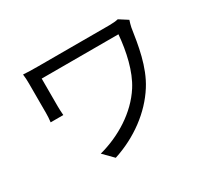

<svg xmlns="http://www.w3.org/2000/svg" viewBox="-146 -934 1291 1196"><g transform="rotate(-30 500.0 -335.5)"><path d="M876 -667 815 -706C798 -702 774 -700 752 -700C696 -700 272 -700 239 -700C196 -700 159 -701 132 -703C135 -681 136 -659 136 -636C136 -594 136 -454 136 -423C136 -404 135 -383 132 -359H223C221 -383 220 -408 220 -423C220 -454 220 -594 220 -623C292 -623 715 -623 772 -623C762 -505 734 -377 677 -288C595 -160 452 -73 305 -34L373 35C534 -17 671 -119 752 -247C824 -360 845 -502 863 -620C865 -630 872 -657 876 -667Z"/></g></svg>

Font: Source Han Sans KR
Style: Regular
Weight: 400
Designer: Ryoko NISHIZUKA 西塚涼子 (kana, bopomofo & ideographs); Paul D. Hunt (Latin, Greek & Cyrillic); Sandoll Communications 산돌커뮤니
Foundry: Adobe
Version: Version 2.004;hotconv 1.0.118;makeotfexe 2.5.65603